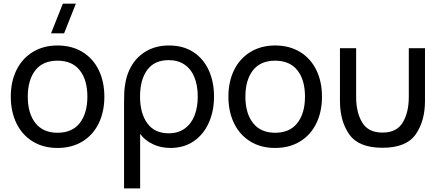

<svg xmlns="http://www.w3.org/2000/svg" viewBox="-20 -808 2444 1068"><path d="M402 -787.5 336.5 -622.5H264L329.5 -787.5ZM40 -270.5Q40 -354.5 72 -419Q104 -483.5 163 -519.2Q222 -555 300 -555Q379.5 -555 438.5 -519Q497.5 -483 529 -418.5Q560.5 -354 560.5 -270.5Q560.5 -186 528.8 -121.2Q497 -56.5 438 -20.8Q379 15 300 15Q220.5 15 161.8 -21.2Q103 -57.5 71.5 -122.2Q40 -187 40 -270.5ZM466 -270.5Q466 -364 423.5 -417.2Q381 -470.5 300 -470.5Q218 -470.5 176.2 -416.5Q134.5 -362.5 134.5 -270.5Q134.5 -177 177.2 -123.2Q220 -69.5 300 -69.5Q381.5 -69.5 423.8 -123.8Q466 -178 466 -270.5Z M670 -235.5Q670 -299.5 674.5 -328.5Q683 -395.5 714.5 -446.5Q746 -497.5 798.5 -526.2Q851 -555 920.5 -555Q999.5 -555 1055.8 -518.2Q1112 -481.5 1141.2 -417.2Q1170.5 -353 1170.5 -271.5Q1170.5 -189.5 1141.2 -124.5Q1112 -59.5 1057.2 -22.2Q1002.5 15 928.5 15Q874 15 829.8 -6.2Q785.5 -27.5 759.5 -63.5V240H670ZM1080 -271Q1080 -331.5 1062 -377Q1044 -422.5 1007.5 -448Q971 -473.5 918 -473.5Q839 -473.5 799 -419Q759 -364.5 759 -271Q759 -177.5 799.5 -122Q840 -66.5 918 -66.5Q970.5 -66.5 1007 -92.5Q1043.5 -118.5 1061.8 -164.8Q1080 -211 1080 -271Z M1250.5 -270.5Q1250.5 -354.5 1282.5 -419Q1314.5 -483.5 1373.5 -519.2Q1432.5 -555 1510.5 -555Q1590 -555 1649 -519Q1708 -483 1739.5 -418.5Q1771 -354 1771 -270.5Q1771 -186 1739.2 -121.2Q1707.5 -56.5 1648.5 -20.8Q1589.5 15 1510.5 15Q1431 15 1372.2 -21.2Q1313.5 -57.5 1282 -122.2Q1250.5 -187 1250.5 -270.5ZM1676.5 -270.5Q1676.5 -364 1634 -417.2Q1591.5 -470.5 1510.5 -470.5Q1428.5 -470.5 1386.8 -416.5Q1345 -362.5 1345 -270.5Q1345 -177 1387.8 -123.2Q1430.5 -69.5 1510.5 -69.5Q1592 -69.5 1634.2 -123.8Q1676.5 -178 1676.5 -270.5Z M1871 -540H1961V-269.5Q1961 -182.5 1994.8 -126.5Q2028.5 -70.5 2107.5 -70.5Q2186.5 -70.5 2220.2 -126.5Q2254 -182.5 2254 -269.5V-540H2344V-246.5Q2344 -134 2291.8 -60Q2239.5 14 2107.5 14Q1975.5 14 1923.2 -60Q1871 -134 1871 -246.5Z"/></svg>

Font: CCSD_manrope Medium
Style: Regular
Weight: 500
Designer: Mikhail Sharanda
Foundry: Mikhail Sharanda
Version: Version 4.503